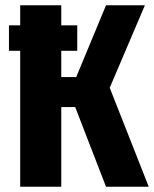

<svg xmlns="http://www.w3.org/2000/svg" viewBox="-20 -713 588 733"><path d="M398.9 -377.9 547.9 0H384.8L267.1 -304.2H213.9V0H57.1V-519H14.2V-616.2H57.1V-692.9H213.9V-616.2H274.9V-519H213.9V-418.9H271L384.8 -692.9H533.2Z"/></svg>

Font: Fira Sans Compressed
Style: Bold
Weight: 700
Width: 1
Designer: Carrois Corporate & Edenspiekermann AG
Foundry: Carrois Corporate GbR & Edenspiekermann AG
Version: Version 4.203;PS 004.203;hotconv 1.0.88;makeotf.lib2.5.64775